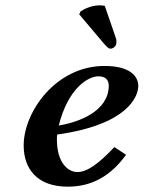

<svg xmlns="http://www.w3.org/2000/svg" viewBox="-20 -692 540 722"><path d="M374 -670C371 -671 360 -672 355 -672C321 -672 291 -655 283 -649L278 -638L370 -529C383 -514 389 -509 395 -509C405 -509 415 -517 417 -526C417 -529 418 -532 418 -536C418 -541 417 -547 415 -551ZM500 -369C500 -405 469 -444 373 -444C190 -444 69 -271 69 -145C69 -58 119 10 235 10C326 10 397 -31 454 -110L410 -139C350 -75 307 -45 271 -45C236 -45 194 -80 194 -167C194 -171 194 -178 195 -186C465 -224 500 -332 500 -369ZM389 -370C389 -273 275 -232 201 -220C236 -360 311 -405 350 -405C373 -405 389 -395 389 -370Z"/></svg>

Font: Linux Libertine O
Style: Bold Italic
Weight: 700
Italic angle: -11.5°
Designer: Philipp H. Poll
Foundry: Philipp H. Poll
Version: Version 4.1.0